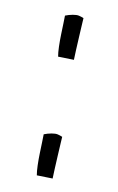

<svg xmlns="http://www.w3.org/2000/svg" viewBox="-62 -497 328 535"><g transform="rotate(10 102.5 -230.0)"><path d="M125 0V-1V-2Q125 -9 126 -28Q127 -47 128 -67Q129 -87 130 -102.5Q131 -118 131 -119Q124 -122 117.5 -123.5Q111 -125 100 -123Q89 -121 79 -117Q79 -110 78.5 -95Q78 -80 77.5 -63Q77 -46 77.5 -29Q78 -12 80 -1H83L123 0ZM126 -336V-337V-338Q126 -345 127 -364Q128 -383 129 -403Q130 -423 131 -438.5Q132 -454 132 -455Q125 -458 118.5 -459.5Q112 -461 101 -459Q90 -457 80 -453Q80 -446 79.5 -431Q79 -416 78.5 -399Q78 -382 78.5 -365Q79 -348 81 -337H84L124 -336Z"/></g></svg>

Font: Londrina Solid Thin
Style: Regular
Weight: 250
Designer: Marcelo Magalhaes
Foundry: Marcelo Magalhães
Version: Version 1.002